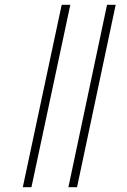

<svg xmlns="http://www.w3.org/2000/svg" viewBox="-20 -780 528 800"><path d="M75 0H111L273 -760H237ZM265 0H301L462 -760H426Z"/></svg>

Font: Noto Sans SemiCondensed ExtraLight
Style: Italic
Weight: 200
Width: 4
Italic angle: -12°
Designer: Monotype Design Team
Foundry: Monotype Imaging Inc.
Version: Version 2.013